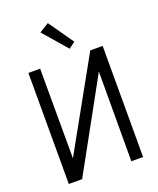

<svg xmlns="http://www.w3.org/2000/svg" viewBox="-168 -1038 934 1137"><g transform="rotate(-20 299.0 -469.0)"><path d="M460 -565 459 0H533V-700H455L140 -135L139 -700H65V0H149ZM274 -938 214 -901 344 -751 384 -781Z"/></g></svg>

Font: Mint Spirit
Style: Regular
Weight: 400
Designer: HARENDAL Hirwen
Foundry: Arkandis Digital Foundry.
Version: Version 1.004;FFEdit